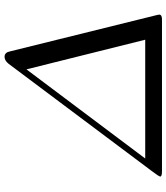

<svg xmlns="http://www.w3.org/2000/svg" viewBox="38 -794 756 873"><g transform="rotate(-90 416.5 -358.0)"><path d="M49.8 -7.8Q49.8 -13.7 75.2 -46.9L562 -696.8Q577.1 -715.8 594.2 -715.8Q614.3 -715.8 619.1 -689.9L783.2 -26.9Q786.1 -14.6 786.1 -13.2Q786.1 0 765.1 0H74.2Q49.8 0 49.8 -7.8ZM131.8 -76.2H671.9L537.1 -616.2Z"/></g></svg>

Font: CMU Classical Serif
Style: Italic
Weight: 500
Italic angle: -14.04°
Version: Version 0.7.0